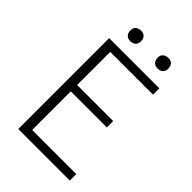

<svg xmlns="http://www.w3.org/2000/svg" viewBox="-258 -988 1088 1088"><g transform="rotate(45 286.0 -443.5)"><path d="M106.4 0V-728.5H508.8V-677.7H166V-412.1H455.1V-361.3H166V-51.8H519.5V0ZM204.1 -800.8Q169.9 -800.8 162.1 -831.1Q160.2 -836.9 160.2 -843.8Q160.2 -877 191.4 -884.8Q198.2 -886.7 204.1 -886.7Q237.3 -886.7 245.1 -857.4Q247.1 -850.6 247.1 -843.8Q247.1 -810.5 216.8 -802.7Q210 -800.8 204.1 -800.8ZM422.9 -800.8Q388.7 -800.8 380.9 -831.1Q378.9 -836.9 378.9 -843.8Q378.9 -877 410.2 -884.8Q417 -886.7 422.9 -886.7Q457 -886.7 464.8 -855.5Q465.8 -849.6 465.8 -843.8Q465.8 -809.6 434.6 -801.8Q428.7 -800.8 422.9 -800.8Z"/></g></svg>

Font: Taipei Sans TC Beta Light
Style: Regular
Weight: 300
Designer: JT Foundry
Foundry: JT Foundry
Version: Version 1.000